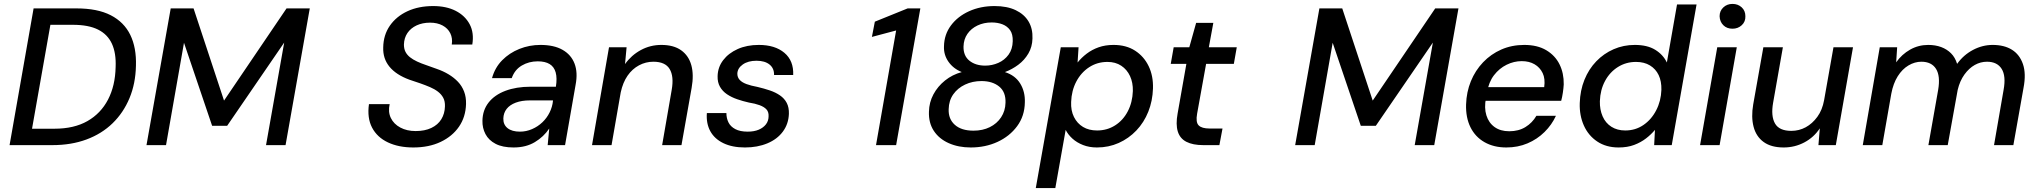

<svg xmlns="http://www.w3.org/2000/svg" viewBox="-20 -743 10432 983"><path d="M29 0 152 -700H371Q479 -700 547 -665Q615 -630 647 -564.5Q679 -499 676 -406Q674 -315 643 -240.5Q612 -166 556.5 -112Q501 -58 423 -29Q345 0 248 0ZM144 -84H259Q359 -84 427.5 -123Q496 -162 533 -233Q570 -304 572 -400Q575 -471 553 -519Q531 -567 482 -591.5Q433 -616 353 -616H238Z M730 0 854 -700H971L1127 -228L1447 -700H1566L1442 0H1342L1435 -525L1143 -99H1066L922 -524L830 0Z M2096 12Q2021 12 1966 -14Q1911 -40 1885 -89.5Q1859 -139 1869 -210H1975Q1966 -170 1981 -139Q1996 -108 2029.5 -90Q2063 -72 2108 -72Q2155 -72 2188.5 -88Q2222 -104 2239.5 -132.5Q2257 -161 2258 -198Q2259 -224 2249.5 -242Q2240 -260 2222.5 -273.5Q2205 -287 2181.5 -297Q2158 -307 2131 -316.5Q2104 -326 2076 -335Q2008 -360 1974 -401.5Q1940 -443 1942 -500Q1943 -564 1976 -611.5Q2009 -659 2066 -685.5Q2123 -712 2198 -712Q2265 -712 2313 -687.5Q2361 -663 2384.5 -619Q2408 -575 2398 -515H2293Q2298 -547 2285.5 -572.5Q2273 -598 2246 -612.5Q2219 -627 2182 -627Q2143 -627 2113 -613Q2083 -599 2066 -574Q2049 -549 2048 -515Q2048 -493 2056 -477.5Q2064 -462 2079 -450Q2094 -438 2115.5 -428Q2137 -418 2162.5 -409.5Q2188 -401 2217 -390Q2249 -379 2276.5 -362.5Q2304 -346 2324.5 -324.5Q2345 -303 2356 -274.5Q2367 -246 2366 -210Q2364 -144 2330 -94.5Q2296 -45 2236 -16.5Q2176 12 2096 12Z M2609 12Q2553 12 2517.5 -6.5Q2482 -25 2465.5 -56.5Q2449 -88 2450 -125Q2451 -179 2481.5 -218Q2512 -257 2567.5 -278Q2623 -299 2696 -299H2826Q2833 -343 2825 -372Q2817 -401 2794 -415Q2771 -429 2733 -429Q2688 -429 2651.5 -407.5Q2615 -386 2600 -343H2499Q2514 -397 2551 -434.5Q2588 -472 2639 -492.5Q2690 -513 2747 -513Q2816 -513 2860 -488Q2904 -463 2921.5 -417.5Q2939 -372 2927 -309L2873 0H2784L2792 -85Q2778 -64 2759.5 -46.5Q2741 -29 2718.5 -15.5Q2696 -2 2669 5Q2642 12 2609 12ZM2642 -69Q2674 -69 2704 -82Q2734 -95 2757 -117Q2780 -139 2794 -167.5Q2808 -196 2811 -226V-229H2693Q2651 -229 2620.5 -217.5Q2590 -206 2574 -185.5Q2558 -165 2557 -137Q2556 -105 2578.5 -87Q2601 -69 2642 -69Z M3011 0 3098 -501H3188L3180 -415Q3212 -460 3260.5 -486.5Q3309 -513 3366 -513Q3429 -513 3467.5 -485.5Q3506 -458 3519.5 -409Q3533 -360 3521 -293L3469 0H3370L3419 -283Q3431 -352 3408.5 -389.5Q3386 -427 3325 -427Q3286 -427 3251.5 -408.5Q3217 -390 3193 -355.5Q3169 -321 3158 -270L3111 0Z M3794 12Q3729 12 3683.5 -10Q3638 -32 3616.5 -71.5Q3595 -111 3599 -164H3699Q3699 -138 3709.5 -116.5Q3720 -95 3744.5 -82Q3769 -69 3808 -69Q3841 -69 3864.5 -79Q3888 -89 3901.5 -106.5Q3915 -124 3915 -148Q3916 -170 3904 -183Q3892 -196 3869 -204.5Q3846 -213 3814 -218Q3783 -225 3754 -235Q3725 -245 3702 -260.5Q3679 -276 3666 -299Q3653 -322 3654 -353Q3655 -399 3682.5 -435Q3710 -471 3757 -492Q3804 -513 3865 -513Q3948 -513 3996 -472.5Q4044 -432 4041 -359H3943Q3944 -393 3920 -412.5Q3896 -432 3853 -432Q3810 -432 3783 -413Q3756 -394 3755 -366Q3755 -347 3767 -334Q3779 -321 3802 -312.5Q3825 -304 3858 -298Q3892 -290 3921.5 -280Q3951 -270 3973.5 -254.5Q3996 -239 4008 -216Q4020 -193 4019 -160Q4017 -108 3988 -69Q3959 -30 3908.5 -9Q3858 12 3794 12Z M4465 0 4568 -587 4444 -554 4459 -632 4627 -700H4692L4568 0Z M4950 12Q4887 12 4837.5 -10Q4788 -32 4761 -73Q4734 -114 4736 -171Q4737 -219 4759 -260Q4781 -301 4818.5 -331Q4856 -361 4904 -374Q4860 -392 4835.5 -427.5Q4811 -463 4813 -506Q4814 -566 4848.5 -612.5Q4883 -659 4941.5 -685.5Q5000 -712 5072 -712Q5136 -712 5180 -691Q5224 -670 5246 -633Q5268 -596 5266 -546Q5265 -503 5245 -469Q5225 -435 5193.5 -411.5Q5162 -388 5125 -374Q5178 -357 5203.5 -315Q5229 -273 5227 -219Q5226 -149 5187.5 -97Q5149 -45 5087 -16.5Q5025 12 4950 12ZM4964 -74Q5011 -74 5047.5 -92Q5084 -110 5105.5 -142.5Q5127 -175 5128 -217Q5130 -272 5095.5 -300Q5061 -328 5005 -328Q4959 -328 4921 -310Q4883 -292 4860.5 -260Q4838 -228 4837 -184Q4835 -134 4868.5 -104Q4902 -74 4964 -74ZM5024 -407Q5059 -407 5091 -421Q5123 -435 5143.5 -463Q5164 -491 5165 -532Q5166 -568 5151.5 -588.5Q5137 -609 5112.5 -618.5Q5088 -628 5057 -628Q5017 -628 4984.5 -612.5Q4952 -597 4933 -569.5Q4914 -542 4913 -505Q4912 -457 4943.5 -432Q4975 -407 5024 -407Z M5283 220 5411 -501H5502L5497 -423Q5517 -448 5544 -468.5Q5571 -489 5605 -501Q5639 -513 5681 -513Q5746 -513 5791.5 -483.5Q5837 -454 5861 -404Q5885 -354 5883 -290Q5881 -226 5859 -171Q5837 -116 5798 -75Q5759 -34 5707.5 -11Q5656 12 5596 12Q5557 12 5525 -0.5Q5493 -13 5470.5 -33.5Q5448 -54 5436 -78L5383 220ZM5597 -75Q5648 -75 5689 -101Q5730 -127 5754 -173Q5778 -219 5780 -277Q5781 -320 5765.5 -353.5Q5750 -387 5720.5 -406.5Q5691 -426 5650 -426Q5598 -426 5556.5 -399Q5515 -372 5490.5 -325.5Q5466 -279 5464 -221Q5462 -177 5478.5 -144Q5495 -111 5525 -93Q5555 -75 5597 -75Z M6141 0Q6087 0 6054 -17Q6021 -34 6010 -70Q5999 -106 6009 -161L6054 -416H5974L5989 -501H6069L6104 -626H6192L6169 -501H6312L6297 -416H6155L6109 -161Q6101 -117 6117 -101Q6133 -85 6173 -85H6239L6223 0Z M6611 0 6735 -700H6852L7008 -228L7328 -700H7447L7323 0H7223L7316 -525L7024 -99H6947L6803 -524L6711 0Z M7692 12Q7628 12 7580.5 -15Q7533 -42 7508.5 -91.5Q7484 -141 7486 -208Q7488 -272 7510.5 -327Q7533 -382 7573 -424Q7613 -466 7666.5 -489.5Q7720 -513 7784 -513Q7851 -513 7896.5 -486Q7942 -459 7964.5 -413.5Q7987 -368 7986 -311Q7985 -292 7981.5 -268.5Q7978 -245 7973 -227H7561L7573 -297H7886Q7892 -340 7878 -369Q7864 -398 7836.5 -414Q7809 -430 7771 -430Q7731 -430 7693.5 -411.5Q7656 -393 7629 -358Q7602 -323 7593 -269L7588 -241Q7578 -191 7590 -152.5Q7602 -114 7632 -92.5Q7662 -71 7707 -71Q7755 -71 7790 -92.5Q7825 -114 7846 -150H7946Q7925 -104 7887.5 -67Q7850 -30 7800.5 -9Q7751 12 7692 12Z M8267 12Q8203 12 8157.5 -18.5Q8112 -49 8089 -100.5Q8066 -152 8068 -215Q8070 -280 8092 -334.5Q8114 -389 8152.5 -429Q8191 -469 8241.5 -491Q8292 -513 8350 -513Q8414 -513 8454.5 -488Q8495 -463 8514 -423L8566 -720H8666L8539 0H8449L8453 -78Q8434 -55 8407.5 -34.5Q8381 -14 8346.5 -1Q8312 12 8267 12ZM8301 -75Q8353 -75 8394 -103Q8435 -131 8459.5 -178.5Q8484 -226 8486 -283Q8487 -327 8472 -358.5Q8457 -390 8427.5 -408Q8398 -426 8356 -426Q8305 -426 8263.5 -400Q8222 -374 8197.5 -328.5Q8173 -283 8171 -225Q8170 -182 8185 -147.5Q8200 -113 8230 -94Q8260 -75 8301 -75Z M8684 0 8772 -501H8872L8784 0ZM8850 -596Q8821 -596 8803 -614Q8785 -632 8784 -660Q8784 -687 8803 -705Q8822 -723 8850 -723Q8878 -723 8897 -705.5Q8916 -688 8916 -660Q8917 -632 8897.5 -614Q8878 -596 8850 -596Z M9112 12Q9048 12 9009.5 -16Q8971 -44 8958 -94Q8945 -144 8956 -208L9008 -501H9108L9058 -217Q9046 -149 9067.5 -111Q9089 -73 9151 -73Q9191 -73 9225 -91.5Q9259 -110 9284.5 -145Q9310 -180 9319 -230L9367 -501H9467L9379 0H9290L9297 -86Q9267 -40 9218 -14Q9169 12 9112 12Z M9517 0 9604 -501H9693L9688 -424Q9717 -465 9759.5 -489Q9802 -513 9852 -513Q9889 -513 9918.5 -502Q9948 -491 9969 -470Q9990 -449 10000 -416Q10033 -462 10081.5 -487.5Q10130 -513 10182 -513Q10241 -513 10280.5 -488.5Q10320 -464 10337 -415Q10354 -366 10340 -293L10288 0H10189L10238 -283Q10251 -354 10228 -390.5Q10205 -427 10153 -427Q10120 -427 10090.5 -410.5Q10061 -394 10037.5 -361.5Q10014 -329 10003 -283L9952 0H9853L9903 -283Q9915 -354 9892 -390.5Q9869 -427 9817 -427Q9783 -427 9751 -408Q9719 -389 9696 -352.5Q9673 -316 9663 -263L9617 0Z"/></svg>

Font: DM Sans 18pt Medium
Style: Italic
Weight: 500
Italic angle: -10°
Designer: Colophon Foundry, Jonny Pinhorn
Foundry: Colophon Foundry
Version: Version 4.004;gftools[0.9.30]